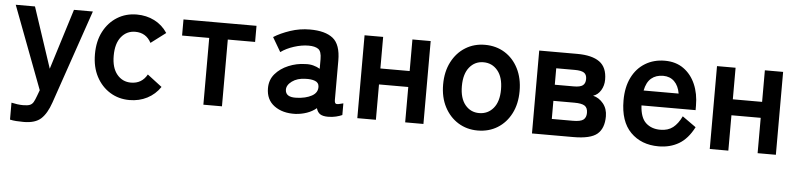

<svg xmlns="http://www.w3.org/2000/svg" viewBox="-44 -737 4827 1163"><g transform="rotate(5 2370.0 -155.5)"><path d="M121 199Q97 199 76 197.5Q55 196 38 192V89Q55 93 73.5 95.5Q92 98 109 98Q136 98 150 92.5Q164 87 172 73Q180 59 189 34L202 -1L12 -504H129L251 -136L366 -504H481L285 67Q262 134 227 166.5Q192 199 121 199Z M748 11Q682 11 629.5 -21.5Q577 -54 546.5 -112Q516 -170 516 -248Q516 -327 546.5 -385.5Q577 -444 629.5 -476.5Q682 -509 748 -509Q807 -509 855.5 -484.5Q904 -460 935 -413L845 -345Q814 -404 748 -404Q696 -404 663 -363.5Q630 -323 630 -248Q630 -175 663 -135Q696 -95 748 -95Q814 -95 846 -153L935 -85Q904 -39 855.5 -14Q807 11 748 11Z M1197 0V-406H1032V-504H1476V-406H1310V0Z M1757 7Q1679 10 1628.5 -27Q1578 -64 1578 -134Q1578 -185 1609 -221Q1640 -257 1689 -277.5Q1738 -298 1790 -299Q1816 -301 1839 -295Q1862 -289 1880 -278V-337Q1880 -384 1860 -398Q1840 -412 1801 -412Q1759 -412 1712.5 -397Q1666 -382 1633 -358L1582 -445Q1623 -471 1681 -490.5Q1739 -510 1801 -510Q1894 -510 1941 -472.5Q1988 -435 1988 -337V-99Q1988 -78 1997.5 -75Q2007 -72 2041 -82V-11Q2026 -4 2003.5 1.5Q1981 7 1955 7Q1924 7 1907.5 -3.5Q1891 -14 1884 -39Q1859 -18 1826 -6.5Q1793 5 1757 7ZM1755 -91Q1811 -93 1847.5 -113Q1884 -133 1882 -170Q1881 -194 1857.5 -203Q1834 -212 1799 -210Q1750 -209 1718 -185.5Q1686 -162 1687 -133Q1689 -88 1755 -91Z M2133 0V-504H2246V-312H2424V-504H2535V0H2424V-215H2246V0Z M2865 11Q2799 11 2746.5 -21.5Q2694 -54 2663.5 -112.5Q2633 -171 2633 -249Q2633 -327 2663.5 -386Q2694 -445 2746.5 -477.5Q2799 -510 2865 -510Q2933 -510 2985.5 -477.5Q3038 -445 3068 -386Q3098 -327 3098 -249Q3098 -171 3068 -112.5Q3038 -54 2985.5 -21.5Q2933 11 2865 11ZM2865 -95Q2918 -95 2951.5 -135Q2985 -175 2985 -249Q2985 -323 2951.5 -363.5Q2918 -404 2865 -404Q2813 -404 2780 -363.5Q2747 -323 2747 -249Q2747 -175 2780 -135Q2813 -95 2865 -95Z M3195 0V-504H3426Q3516 -504 3562 -471Q3608 -438 3608 -363Q3608 -327 3590.5 -298Q3573 -269 3544 -260Q3581 -251 3606.5 -219.5Q3632 -188 3632 -142Q3632 -69 3591.5 -34.5Q3551 0 3446 0ZM3307 -98H3435Q3482 -98 3499 -111.5Q3516 -125 3516 -153Q3516 -184 3497.5 -196Q3479 -208 3435 -208H3307ZM3307 -306H3423Q3461 -306 3477 -318Q3493 -330 3493 -357Q3493 -384 3476 -395Q3459 -406 3420 -406H3307Z M3965 11Q3860 11 3795 -54.5Q3730 -120 3730 -248Q3730 -329 3759 -387.5Q3788 -446 3840 -477.5Q3892 -509 3959 -509Q4026 -509 4073 -475.5Q4120 -442 4145 -384.5Q4170 -327 4170 -254V-227H3841Q3845 -153 3879 -121.5Q3913 -90 3967 -90Q4014 -90 4044 -113.5Q4074 -137 4096 -183L4179 -124Q4142 -52 4088.5 -20.5Q4035 11 3965 11ZM3846 -318H4059Q4051 -365 4024.5 -391Q3998 -417 3957 -417Q3913 -417 3884.5 -393Q3856 -369 3846 -318Z M4276 0V-504H4389V-312H4567V-504H4678V0H4567V-215H4389V0Z"/></g></svg>

Font: Zen Kaku Gothic Antique
Style: Bold
Weight: 700
Designer: Yoshimichi Ohira
Foundry: Positype
Version: Version 1.001